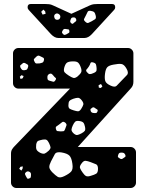

<svg xmlns="http://www.w3.org/2000/svg" viewBox="-20 -940 733 960"><path d="M62 0Q51 0 43 -8Q35 -16 35 -27V-171Q35 -185 40.5 -193.5Q46 -202 50 -206L330 -497H72Q61 -497 53 -505Q45 -513 45 -524V-673Q45 -684 53 -692Q61 -700 72 -700H620Q631 -700 639 -692Q647 -684 647 -673V-531Q647 -511 634 -498L369 -205H633Q644 -205 652 -197Q660 -189 660 -178V-27Q660 -16 652 -8Q644 0 633 0ZM183 -658Q176 -662 172 -662Q168 -662 162 -657Q155 -650 151 -646Q147 -642 152 -633Q156 -623 162 -622.5Q168 -622 178 -623Q188 -625 193 -627.5Q198 -630 200 -640Q201 -649 196 -651.5Q191 -654 183 -658ZM383 -606Q376 -624 367.5 -629Q359 -634 340 -633Q321 -632 313.5 -625.5Q306 -619 301 -601Q297 -585 303.5 -578Q310 -571 324 -562Q338 -553 346.5 -550.5Q355 -548 368 -558Q382 -570 386 -579Q390 -588 383 -606ZM463 -599Q462 -612 459.5 -618.5Q457 -625 445 -628Q434 -631 432 -623.5Q430 -616 424 -607Q418 -598 413 -593Q408 -588 414 -580Q422 -570 428.5 -569.5Q435 -569 446 -574Q457 -578 460.5 -583Q464 -588 463 -599ZM108 -623Q98 -629 92 -622Q86 -617 82.5 -614Q79 -611 82 -603Q86 -595 90 -591.5Q94 -588 103 -589Q113 -590 116 -594.5Q119 -599 121 -608Q122 -615 118 -617Q114 -619 108 -623ZM613 -596Q601 -618 587 -620Q573 -622 548 -617Q525 -613 516.5 -604Q508 -595 505 -571Q502 -547 506.5 -534.5Q511 -522 533 -512Q554 -502 563 -511Q572 -520 588 -537Q604 -554 614.5 -564.5Q625 -575 613 -596ZM246 -563Q241 -569 237.5 -571Q234 -573 228 -571Q216 -566 217 -553Q217 -545 219 -541.5Q221 -538 229 -536Q239 -533 245.5 -531.5Q252 -530 257 -539Q263 -547 257.5 -551Q252 -555 246 -563ZM98 -560 87 -564 79 -556 83 -545 94 -549ZM492 -508 485 -520 473 -514 474 -502 484 -500ZM389 -438Q379 -451 370 -451Q361 -451 346 -446Q332 -441 327 -435Q322 -429 322 -413Q322 -400 329 -396Q336 -392 349 -388Q362 -384 369.5 -383.5Q377 -383 385 -394Q394 -408 396.5 -416.5Q399 -425 389 -438ZM456 -399Q448 -406 442 -402Q436 -398 433.5 -395.5Q431 -393 433 -387Q435 -376 448 -375Q456 -374 460.5 -375Q465 -376 468 -384Q470 -390 466 -392.5Q462 -395 456 -399ZM405 -306Q402 -321 396.5 -327Q391 -333 376 -335Q362 -337 356 -331.5Q350 -326 344 -313Q338 -300 337.5 -292Q337 -284 347 -274Q358 -264 366 -265Q374 -266 387 -273Q400 -280 404 -286Q408 -292 405 -306ZM306 -327Q296 -334 290.5 -329Q285 -324 275 -317Q266 -311 261.5 -307.5Q257 -304 260 -294Q262 -285 268 -284.5Q274 -284 284 -283Q293 -283 297.5 -284Q302 -285 305 -293Q309 -305 312 -312Q315 -319 306 -327ZM225 -225Q219 -237 213 -240.5Q207 -244 194 -242Q179 -239 171.5 -236Q164 -233 161 -218Q159 -201 162.5 -192.5Q166 -184 181 -176Q196 -169 204 -172.5Q212 -176 224 -187Q234 -197 232.5 -204.5Q231 -212 225 -225ZM342 -121Q338 -151 327 -162Q316 -173 287 -178Q261 -182 254 -169Q247 -156 235 -133Q226 -115 226.5 -104.5Q227 -94 241 -79Q258 -62 269 -55.5Q280 -49 301 -59Q326 -71 336 -82.5Q346 -94 342 -121ZM607 -165Q603 -173 599 -175Q595 -177 586 -177Q578 -177 575 -173.5Q572 -170 570 -162Q568 -155 571.5 -153Q575 -151 580 -147Q588 -142 595 -148Q601 -153 605 -155Q609 -157 607 -165ZM434 -129Q418 -135 408 -136Q398 -137 388 -123Q377 -109 380 -100Q383 -91 394 -76Q403 -63 411 -59.5Q419 -56 434 -61Q452 -66 461 -71.5Q470 -77 470 -96Q470 -114 460.5 -118.5Q451 -123 434 -129ZM94 -108 82 -106 76 -96 87 -87 93 -97ZM125 -82Q115 -86 107 -76Q104 -72 105 -69Q106 -66 109 -60Q113 -54 115 -49.5Q117 -45 124 -47Q132 -49 133.5 -53.5Q135 -58 135 -66Q136 -78 125 -82ZM272 -750Q253 -750 235 -769L123 -891Q118 -896 118 -904Q118 -920 134 -920H205Q215 -920 225 -919Q235 -918 245 -913L337 -871L429 -913Q440 -918 449.5 -919Q459 -920 469 -920H540Q556 -920 556 -904Q556 -896 551 -891L439 -769Q421 -750 402 -750ZM206 -883 197 -892 186 -881 193 -867 208 -871ZM432 -886Q421 -887 418 -880.5Q415 -874 410 -864Q405 -853 401 -846.5Q397 -840 406 -832Q415 -823 421.5 -825.5Q428 -828 439 -834Q450 -840 455.5 -844Q461 -848 459 -860Q456 -874 451 -879Q446 -884 432 -886ZM275 -869Q265 -876 257 -870Q248 -864 252 -852Q255 -841 266 -841Q278 -841 281 -852Q284 -862 275 -869ZM349 -853Q343 -853 339.5 -851.5Q336 -850 334 -844Q331 -837 331 -832.5Q331 -828 337 -823Q343 -819 346 -822.5Q349 -826 355 -830Q364 -836 361 -843Q358 -853 349 -853ZM327 -785Q326 -793 321.5 -793Q317 -793 309 -795Q299 -797 295 -790Q291 -784 290 -780Q289 -776 294 -771Q299 -765 303 -765.5Q307 -766 313 -769Q320 -773 324 -775.5Q328 -778 327 -785Z"/></svg>

Font: Rubik Moonrocks
Style: Regular
Weight: 400
Designer: Hubert and Fischer, NaN
Foundry: Hubert and Fischer, NaN
Version: Version 2.200